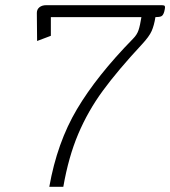

<svg xmlns="http://www.w3.org/2000/svg" viewBox="-20 -720 656 740"><path d="M493 -571Q508 -586 514 -604Q520 -622 525 -654H176V-582L123 -562L122 -670Q122 -684 132 -692Q142 -700 158 -700H602Q610 -700 613 -698.5Q616 -697 616 -692Q616 -687 613 -675Q609 -661 602 -657.5Q595 -654 579 -654Q574 -622 564.5 -600.5Q555 -579 527 -549Q434 -449 376.5 -370.5Q319 -292 281.5 -203.5Q244 -115 224 0H170Q200 -170 276.5 -299Q353 -428 493 -571Z"/></svg>

Font: Niramit ExtraLight
Style: Italic
Weight: 200
Italic angle: -10°
Designer: Katatrad Aksorn Co.,Ltd.
Foundry: Cadson Demak Co.,Ltd.
Version: Version 1.000; ttfautohint (v1.6)